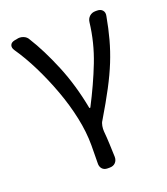

<svg xmlns="http://www.w3.org/2000/svg" viewBox="-137 -643 815 939"><g transform="rotate(-20 270.0 -174.0)"><path d="M261 200Q243 200 233 188.5Q223 177 224 159Q224 139 224.5 118.5Q225 98 225 65Q225 -3 209 -78.5Q193 -154 165 -230Q137 -306 102.5 -375.5Q68 -445 30 -500Q20 -515 24.5 -527.5Q29 -540 47 -544L59 -546Q76 -551 93.5 -544.5Q111 -538 119 -522Q166 -447 210 -341Q254 -235 278 -108H283Q336 -210 373 -305Q410 -400 422 -502Q424 -520 436.5 -531.5Q449 -543 468 -543H476Q495 -543 504.5 -531.5Q514 -520 510 -502Q499 -441 484.5 -387.5Q470 -334 448.5 -280.5Q427 -227 395 -166.5Q363 -106 317 -29Q310 -19 307.5 -4Q305 11 306 24Q309 55 310.5 91.5Q312 128 313 159Q313 177 302 188.5Q291 200 272 200Z"/></g></svg>

Font: Chiron GoRound TC
Style: Regular
Weight: 400
Designer: Ryoko NISHIZUKA 西塚涼子 (kana, bopomofo & ideographs); Paul D. Hunt (Latin, Greek & Cyrillic); Sandoll Communications 산돌커뮤니
Foundry: Adobe
Version: Version 1.000;hotconv 1.1.1;makeotfexe 2.6.0